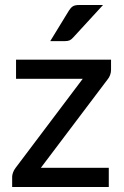

<svg xmlns="http://www.w3.org/2000/svg" viewBox="-20 -746 494 766"><path d="M423 -467Q423 -456.5 419.2 -446.5Q415.5 -436.5 409.5 -429.5L143 -76.5H414V0H28.5V-41Q28.5 -48 32 -57.8Q35.5 -67.5 42 -76L310 -431.5H44V-508H423ZM391 -726 272.5 -597Q265 -588.5 258 -585.2Q251 -582 239.5 -582H180.5L254.5 -703Q261.5 -714.5 269.8 -720.2Q278 -726 295.5 -726Z"/></svg>

Font: Lato 2
Style: Regular
Weight: 500
Designer: Lukasz Dziedzic with Adam Twardoch and Botio Nikoltchev
Foundry: tyPoland Lukasz Dziedzic
Version: Version 2.015; 2015-08-06; http://www.latofonts.com/